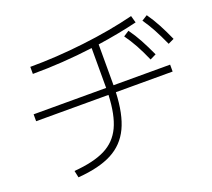

<svg xmlns="http://www.w3.org/2000/svg" viewBox="-125 -892 1188 1074"><g transform="rotate(-20 469.0 -354.5)"><path d="M483.4 -356.4H52.7V-397.5H484.4V-405.3V-634.8Q301.3 -611.3 126 -611.3V-653.3Q280.3 -653.3 446.5 -672.9Q612.8 -692.4 752.9 -727.5L764.6 -685.5Q655.3 -659.2 528.3 -640.6V-405.3V-397.5H865.2V-356.4H527.3Q522 -227.1 484.6 -148.7Q447.3 -70.3 371.1 -30.3Q294.9 9.8 168 19.5L159.2 -21.5Q276.4 -30.8 344.7 -65.2Q413.1 -99.6 445.8 -169.2Q478.5 -238.8 483.4 -356.4ZM677.7 -633.8 710.9 -655.3Q738.8 -616.7 761.2 -575.2Q783.7 -533.7 808.6 -479.5L772.5 -461.9Q749 -515.6 726.6 -556.4Q704.1 -597.2 677.7 -633.8ZM803.7 -681.6 836.9 -702.1Q864.3 -663.1 886.7 -621.1Q909.2 -579.1 932.6 -526.4L897.5 -509.8Q872.6 -564.9 850.6 -605.5Q828.6 -646 803.7 -681.6Z"/></g></svg>

Font: Pretendard JP ExtraLight
Style: Regular
Weight: 200
Designer: Base glyphs from Inter by Rasmus Andersson; Hangeul glyphs from Noto Sans CJK(Source Han Sans) by Jang Soo-young and Kan
Foundry: Kil Hyung-jin
Version: Version 1.309